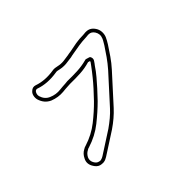

<svg xmlns="http://www.w3.org/2000/svg" viewBox="-122 -960 1245 1245"><g transform="rotate(-45 500.0 -338.0)"><path d="M224 2Q212 2 201 -1Q178 -8 162 -38Q144 -71 161 -103Q175 -133 202 -147Q208 -151 214 -153.5Q220 -156 225 -157Q301 -181 360.5 -228Q420 -275 467 -323Q496 -353 523 -383Q550 -413 570 -438Q582 -452 593 -467Q604 -482 615 -496Q623 -508 631 -518Q633 -522 633 -525Q630 -526 627.5 -526.5Q625 -527 622 -528L619 -529Q575 -516 530.5 -513.5Q486 -511 437 -512L418 -511Q406 -510 393.5 -509.5Q381 -509 368 -507Q321 -503 275 -521Q230 -541 215 -592Q211 -609 215 -626Q219 -643 231 -653Q249 -671 273 -663Q338 -640 419 -653Q430 -655 440.5 -653.5Q451 -652 460 -650Q486 -644 510.5 -646.5Q535 -649 557 -653Q565 -655 572.5 -656Q580 -657 587 -658Q619 -665 652 -670.5Q685 -676 719 -676Q722 -676 725.5 -676.5Q729 -677 732 -677Q737 -678 741 -678Q745 -678 749 -678Q786 -678 808 -644Q820 -626 821.5 -604.5Q823 -583 815 -563Q810 -552 804 -541Q798 -530 791 -519Q771 -488 746.5 -452.5Q722 -417 693 -385Q651 -339 609.5 -293Q568 -247 526 -201Q482 -153 419 -110Q388 -90 357 -70Q326 -50 295 -30L267 -12Q260 -8 252 -4Q244 0 236 1Q233 2 230 2Q227 2 224 2ZM620 -553Q622 -553 623 -552.5Q624 -552 625 -552L628 -551Q638 -549 648 -545Q650 -544 652.5 -541Q655 -538 656 -533Q661 -518 650 -504Q646 -499 642.5 -493Q639 -487 634 -482Q624 -467 612.5 -451.5Q601 -436 589 -422Q568 -397 541 -367Q514 -337 484 -306Q435 -257 373.5 -208Q312 -159 232 -134Q224 -133 214 -126Q194 -116 182 -93Q172 -71 183 -49Q194 -28 209 -24Q221 -19 231 -22Q237 -23 243 -26Q249 -29 254 -32L282 -50Q313 -70 344 -90Q375 -110 406 -130Q436 -151 461.5 -172.5Q487 -194 508 -217Q550 -263 591.5 -309Q633 -355 675 -401Q703 -433 727 -467Q751 -501 771 -532Q777 -543 783 -552.5Q789 -562 793 -572Q806 -603 788 -631Q773 -654 749 -654Q745 -654 741.5 -654Q738 -654 734 -653Q730 -653 726.5 -652.5Q723 -652 720 -652Q688 -651 655.5 -646Q623 -641 591 -635Q584 -634 577 -632.5Q570 -631 562 -629Q538 -625 511 -622.5Q484 -620 455 -626Q447 -628 439 -629.5Q431 -631 423 -629Q335 -615 265 -640Q256 -643 247 -636Q242 -631 238.5 -620.5Q235 -610 238 -598Q250 -558 285 -543Q324 -526 365 -531Q379 -533 391.5 -533.5Q404 -534 416 -535L436 -537H437Q484 -536 527 -538Q570 -540 612 -551Q616 -553 620 -553Z"/></g></svg>

Font: Shizuru
Style: Regular
Weight: 400
Version: Version 1.000